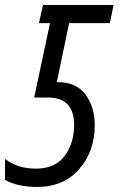

<svg xmlns="http://www.w3.org/2000/svg" viewBox="-46 -734 472 764"><path d="M100 10Q208 10 269.5 -61.5Q331 -133 331 -235Q331 -309 294 -358Q257 -407 185 -407H180L229 -642H391L406 -714H125L109 -642H153L90 -346H144Q249 -346 249 -237Q249 -165 211.5 -114Q174 -63 97 -63Q22 -63 -26 -102V-18Q-1 -4 32.5 3Q66 10 100 10Z"/></svg>

Font: Noto Sans UI Condensed
Style: Italic
Weight: 400
Width: 3
Italic angle: -12°
Designer: Monotype Design Team
Foundry: Monotype Imaging Inc.
Version: Version 1.901